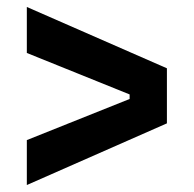

<svg xmlns="http://www.w3.org/2000/svg" viewBox="-20 -607 556 551"><path d="M57 -76V-205L352 -323V-336L57 -455V-587L459 -411V-253Z"/></svg>

Font: Bricolage Grotesque 28pt SemiBold
Style: Regular
Weight: 600
Version: Version 1.001;gftools[0.9.33.dev8+g029e19f]